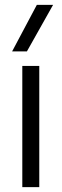

<svg xmlns="http://www.w3.org/2000/svg" viewBox="-20 -772 254 792"><path d="M142 -500V0H72V-500ZM132 -752H199L91 -560H30Z"/></svg>

Font: Goli Light
Style: Regular
Weight: 300
Designer: jaikishan Patel
Foundry: MagicType
Version: Version 1.000